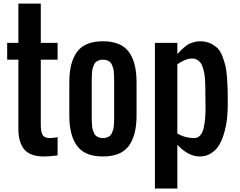

<svg xmlns="http://www.w3.org/2000/svg" viewBox="-20 -864 1336 1071"><path d="M301.3 2.9Q254.4 8.8 224.1 8.8Q150.4 8.8 116.9 -28.8Q83.5 -66.4 82.5 -142.6V-531.2H20V-625H82.5V-843.8H207.5V-625H301.3V-531.2H207.5V-166.5Q207.5 -128.9 217.8 -111.3Q228 -93.8 259.3 -93.8Q273.4 -93.8 301.3 -98.6Z M366.7 -218.8V-406.2Q366.7 -516.6 410.2 -575.2Q453.6 -633.8 554.2 -633.8Q654.8 -633.8 698.2 -575.2Q741.7 -516.6 741.7 -406.2V-218.8Q741.7 -108.4 698.2 -49.8Q654.8 8.8 554.2 8.8Q453.6 8.8 410.2 -49.8Q366.7 -108.4 366.7 -218.8ZM491.7 -406.2V-218.8Q491.7 -200.7 491.9 -191.7Q492.2 -182.6 493.2 -167Q494.1 -151.4 496.6 -143.1Q499 -134.8 503.4 -123.8Q507.8 -112.8 514.4 -107.2Q521 -101.6 531 -97.7Q541 -93.8 554.2 -93.8Q567.4 -93.8 577.4 -97.7Q587.4 -101.6 594 -107.2Q600.6 -112.8 605 -123.8Q609.4 -134.8 611.8 -143.1Q614.3 -151.4 615.2 -167Q616.2 -182.6 616.5 -191.7Q616.7 -200.7 616.7 -218.8V-406.2Q616.7 -424.3 616.5 -433.3Q616.2 -442.4 615.2 -458Q614.3 -473.6 611.8 -481.9Q609.4 -490.2 605 -501.2Q600.6 -512.2 594 -517.8Q587.4 -523.4 577.4 -527.3Q567.4 -531.2 554.2 -531.2Q541 -531.2 531 -527.3Q521 -523.4 514.4 -517.8Q507.8 -512.2 503.4 -501.2Q499 -490.2 496.6 -481.9Q494.1 -473.6 493.2 -458Q492.2 -442.4 491.9 -433.3Q491.7 -424.3 491.7 -406.2Z M1250.5 -281.2Q1250.5 -240.2 1246.3 -202.1Q1242.2 -164.1 1231.2 -124.8Q1220.2 -85.4 1203.4 -56.6Q1186.5 -27.8 1158.4 -9.5Q1130.4 8.8 1094.2 8.8Q1030.8 8.8 969.2 -56.2V187.5H844.2V-625H969.2V-562.5Q984.4 -578.6 990.2 -584.5Q996.1 -590.3 1010.5 -602.5Q1024.9 -614.7 1035.4 -619.6Q1045.9 -624.5 1062.3 -629.2Q1078.6 -633.8 1096.2 -633.8Q1127.9 -633.8 1152.8 -622.3Q1177.7 -610.8 1193.8 -594.7Q1210 -578.6 1221.2 -548.6Q1232.4 -518.6 1238 -494.1Q1243.7 -469.7 1246.6 -428.2Q1249.5 -386.7 1250 -361.1Q1250.5 -335.4 1250.5 -290.5ZM1125.5 -343.8V-348.6Q1125.5 -370.6 1125.2 -384Q1125 -397.5 1123.5 -419.7Q1122.1 -441.9 1119.4 -456.1Q1116.7 -470.2 1111.3 -487.3Q1106 -504.4 1098.4 -514.2Q1090.8 -523.9 1078.9 -530.8Q1066.9 -537.6 1051.8 -537.6Q1044.4 -537.6 1037.8 -536.6Q1031.2 -535.6 1024.2 -533.4Q1017.1 -531.2 1012.5 -529.5Q1007.8 -527.8 1000.5 -523.9Q993.2 -520 990 -518.3Q986.8 -516.6 979 -511.7Q971.2 -506.8 969.2 -505.9V-119.1Q1012.2 -93.8 1063 -93.8Q1083 -93.8 1096.4 -108.4Q1109.9 -123 1116 -150.1Q1122.1 -177.2 1124.3 -203.9Q1126.5 -230.5 1126.5 -266.1Q1126.5 -281.2 1126 -307.4Q1125.5 -333.5 1125.5 -343.8Z"/></svg>

Font: OswaldRegular
Style: Regular
Weight: 400
Designer: vernon adams
Foundry: vernon adams
Version: Version 1.000